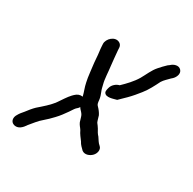

<svg xmlns="http://www.w3.org/2000/svg" viewBox="-170 -890 1133 1129"><g transform="rotate(30 396.5 -325.5)"><path d="M484 -449C463 -444 443 -427 436 -407C432 -394 427 -377 433 -368C448 -344 493 -362 514 -367C533 -384 540 -394 560 -412C582 -434 601 -457 620 -481C645 -512 664 -550 682 -586C694 -605 710 -618 725 -634L734 -642C750 -657 764 -688 745 -707C727 -726 696 -715 680 -699L669 -691C654 -677 640 -662 626 -646C602 -619 587 -581 568 -548C546 -511 514 -478 484 -449ZM277 -610 278 -593C279 -571 284 -546 285 -523L288 -487C293 -452 297 -398 305 -365C311 -334 322 -312 329 -282C311 -285 294 -279 279 -264L270 -255C251 -235 232 -204 216 -181C191 -146 155 -116 123 -88C109 -75 88 -49 77 -34C66 -21 56 -10 48 5C33 28 38 55 60 63C93 76 118 46 130 28C130 27 130 27 131 26C152 2 172 -27 197 -47C216 -63 233 -80 250 -98C272 -121 286 -141 303 -165C310 -174 321 -194 329 -202L339 -211C342 -214 345 -218 347 -222C354 -210 364 -203 371 -193C379 -184 382 -166 386 -155C389 -139 399 -126 408 -115L415 -105C425 -83 439 -67 452 -49C461 -31 474 -20 488 -6C510 10 540 -3 555 -19C571 -35 579 -66 559 -82C544 -94 537 -110 526 -125C516 -135 507 -150 500 -164C494 -174 487 -183 480 -192C474 -204 471 -221 466 -235C458 -251 447 -265 435 -277C426 -284 424 -298 423 -312C421 -331 415 -348 409 -362C404 -373 400 -391 397 -404C388 -436 387 -485 382 -520C378 -553 375 -590 372 -622L371 -640C370 -651 365 -660 355 -666C319 -687 275 -645 277 -610Z"/></g></svg>

Font: Dictator
Style: Ita
Weight: 500
Version: Version MIL.1277